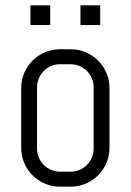

<svg xmlns="http://www.w3.org/2000/svg" viewBox="-20 -696 494 726"><path d="M394 -137.2Q394 -106.9 382.6 -80.1Q371.1 -53.2 351.1 -33.2Q331.1 -13.2 304.2 -1.7Q277.3 9.8 247.1 9.8H207Q176.8 9.8 149.9 -1.7Q123 -13.2 103 -33.2Q83 -53.2 71.5 -80.1Q60.1 -106.9 60.1 -137.2V-362.8Q60.1 -393.1 71.5 -419.9Q83 -446.8 103 -466.8Q123 -486.8 149.9 -498.3Q176.8 -509.8 207 -509.8H247.1Q277.3 -509.8 304.2 -498.3Q331.1 -486.8 351.1 -466.8Q371.1 -446.8 382.6 -419.9Q394 -393.1 394 -362.8V-137.2ZM334 -366.2Q334 -384.3 327.1 -400.1Q320.3 -416 308.6 -427.7Q296.9 -439.5 281 -446.3Q265.1 -453.1 247.1 -453.1H207Q189 -453.1 173.1 -446.3Q157.2 -439.5 145.5 -427.7Q133.8 -416 127 -400.1Q120.1 -384.3 120.1 -366.2V-133.8Q120.1 -115.7 127 -99.9Q133.8 -84 145.5 -72.3Q157.2 -60.5 173.1 -53.7Q189 -46.9 207 -46.9H247.1Q265.1 -46.9 281 -53.7Q296.9 -60.5 308.6 -72.3Q320.3 -84 327.1 -99.9Q334 -115.7 334 -133.8ZM95.2 -601.1V-675.8H169.9V-601.1ZM284.2 -601.1V-675.8H358.9V-601.1Z"/></svg>

Font: Abel
Style: Regular
Weight: 400
Designer: Matthew Desmond
Foundry: Matthew Desmond
Version: Version 1.002